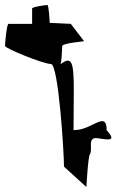

<svg xmlns="http://www.w3.org/2000/svg" viewBox="-27 -759 521 765"><path d="M-7 -576C-7 -566 146 -504 176 -504C206 -504 228 -151 228 -95L317 -14C317 -6 324 -145 332 -145C342 -170 324 -202 351 -209C380 -209 450 -184 398 -240C398 -321 339 -241 272 -241C270 -241 268 -241 266 -240L267 -399C267 -514 259 -537 214 -503C218 -508 221 -566 221 -576C221 -587 316 -595 308 -595L255 -664L171 -668C171 -676 167 -739 162 -739C156 -739 101 -732 101 -725V-664H7C0 -664 -7 -587 -7 -576ZM303 -193 266 -228C269 -220 273 -207 303 -193Z"/></svg>

Font: Ampere
Style: UltCnd
Weight: 400
Version: Version 1